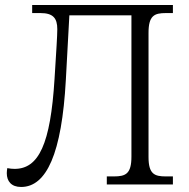

<svg xmlns="http://www.w3.org/2000/svg" viewBox="-20 -734 752 764"><path d="M64 10C165 10 226 -123 242 -416L256 -673H503V-111C503 -42 480 -32 433 -32H405V0H668V-32H640C595 -32 571 -41 571 -109V-603C571 -672 594 -682 640 -682H668V-714H108V-682H141C191 -682 208 -662 208 -618C208 -591 204 -532 197 -420C181 -160 134 -62 38 -62C29 -62 19 -63 9 -65C8 -60 7 -51 7 -45C7 -13 25 10 64 10Z"/></svg>

Font: Noto Serif Light
Style: Regular
Weight: 300
Designer: Monotype Design Team
Foundry: Monotype Imaging Inc.
Version: Version 2.013